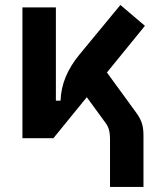

<svg xmlns="http://www.w3.org/2000/svg" viewBox="-20 -547 626 760"><path d="M191.4 0 172.9 -148.4H219.7Q221.2 -197.3 240.2 -242.9Q259.3 -288.6 294.9 -331.5L456.5 -527.3L553.7 -444.8ZM68.8 0V-517.6H201.2V-52.2L191.4 0ZM415.5 192.9V6.3Q415.5 -18.6 411.1 -33.9Q406.7 -49.3 396 -63L284.2 -216.3L385.3 -284.7L518.1 -102.5Q533.7 -81.5 540.8 -61.5Q547.9 -41.5 547.9 -12.2V192.9Z"/></svg>

Font: Cascadia Mono PL
Style: Regular
Weight: 400
Monospace: yes
Designer: Aaron Bell
Foundry: Saja Typeworks
Version: Version 2102.003